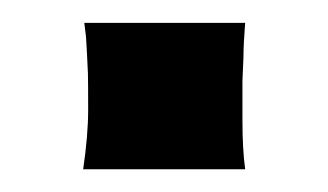

<svg xmlns="http://www.w3.org/2000/svg" viewBox="-20 -442 289 169"><path d="M53.2 -293Q57.6 -322.8 57.6 -345.7Q57.6 -368.7 57.4 -377.2Q57.1 -385.7 56.6 -394Q56.2 -402.3 55.7 -409.7L54.2 -421.9H195.8Q194.3 -403.3 194.3 -391.6L193.4 -371.1Q193.4 -361.8 193.4 -336.2Q193.4 -310.5 195.8 -293Z"/></svg>

Font: Hammersmith One
Style: Regular
Weight: 400
Designer: Nicole Fally
Foundry: Nicole Fally
Version: Version 1.003